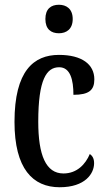

<svg xmlns="http://www.w3.org/2000/svg" viewBox="-20 -778 447 808"><path d="M228 -638C259 -638 286 -655 286 -698C286 -741 259 -758 228 -758C195 -758 171 -741 171 -698C171 -655 195 -638 228 -638ZM231 10C339 10 376 -48 376 -91C376 -111 369 -122 358 -130C340 -87 304 -48 247 -48C173 -48 141 -125 141 -266C141 -444 176 -495 229 -495C276 -495 289 -442 289 -379C355 -379 377 -399 377 -444C377 -507 325 -547 228 -547C122 -547 41 -480 41 -265C41 -68 118 10 231 10Z"/></svg>

Font: Noto Serif Devanagari ExtraCondensed Medium
Style: Regular
Weight: 500
Width: 2
Designer: Universal Thirst, Indian Type Foundry and the Monotype Design Team
Foundry: Monotype Imaging Inc.
Version: Version 2.004